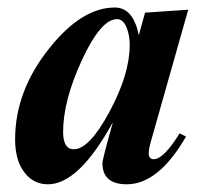

<svg xmlns="http://www.w3.org/2000/svg" viewBox="-20 -473 540 508"><path d="M478 -447.3 379.9 -101.1Q373.5 -78.6 373.5 -67.9Q373.5 -51.8 386.7 -51.8Q413.1 -51.8 455.1 -120.1L472.2 -111.8Q399.4 14.6 315.4 14.6Q251 14.6 251 -41.5Q251 -51.3 278.8 -149.9Q188.5 14.6 106.9 14.6Q69.8 14.6 46.4 -14.6Q20 -46.4 20 -104Q20 -232.4 110.4 -345.2Q196.3 -453.1 283.7 -453.1Q332.5 -453.1 347.2 -379.9L363.8 -439.5ZM323.2 -354Q323.2 -379.4 315.4 -398.9Q306.2 -422.4 289.6 -422.4Q246.6 -422.4 195.8 -312Q147 -205.6 147 -124Q147 -78.1 175.3 -78.1Q216.3 -78.1 269.8 -177.5Q323.2 -276.9 323.2 -354Z"/></svg>

Font: Dai Banna SIL Book
Style: BoldOblique
Weight: 700
Italic angle: -11°
Designer: Victor Gaultney
Foundry: SIL International
Version: Version 2.000